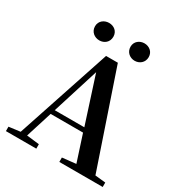

<svg xmlns="http://www.w3.org/2000/svg" viewBox="-212 -1091 1171 1242"><g transform="rotate(30 373.0 -470.0)"><path d="M242 -810C279 -810 310 -835 310 -876C310 -916 279 -940 242 -940C206 -940 173 -916 173 -876C173 -835 206 -810 242 -810ZM506 -810C542 -810 574 -835 574 -876C574 -916 542 -940 506 -940C471 -940 438 -916 438 -876C438 -835 471 -810 506 -810ZM328 -622 440 -275H219ZM412 0H736V-33L658 -41L419 -745H331L98 -44L13 -33V0H240V-33L146 -44L208 -241H450L514 -44L412 -33Z"/></g></svg>

Font: Noto Serif KR
Style: Bold
Weight: 700
Designer: Ryoko NISHIZUKA 西塚涼子 (kana & ideographs); Frank Grießhammer (Latin, Greek & Cyrillic); Wenlong ZHANG 张文龙 (bopomofo); San
Foundry: Adobe
Version: Version 2.001;hotconv 1.1.0;makeotfexe 2.6.0